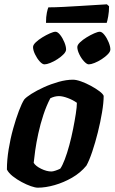

<svg xmlns="http://www.w3.org/2000/svg" viewBox="-20 -869 531 889"><path d="M155 0Q143 0 123 -7Q103 -14 80.5 -26Q58 -38 39 -53Q20 -68 12 -84Q12 -128 20 -177.5Q28 -227 41 -273.5Q54 -320 67.5 -355.5Q81 -391 92 -408Q101 -419 125.5 -434.5Q150 -450 183 -465Q216 -480 251.5 -490Q287 -500 318 -500Q333 -500 355.5 -492Q378 -484 401 -471.5Q424 -459 440.5 -446.5Q457 -434 460 -425Q460 -394 452.5 -349Q445 -304 433 -256Q421 -208 407 -166.5Q393 -125 380 -102Q353 -69 314 -46.5Q275 -24 233 -12Q191 0 155 0ZM218 -75Q225 -75 237 -79Q249 -83 259 -88Q269 -102 280 -131Q291 -160 301 -197Q311 -234 318.5 -272Q326 -310 331 -342Q336 -374 336 -393Q318 -406 294 -415Q270 -424 253 -424Q233 -424 213 -414Q195 -380 181 -337.5Q167 -295 157.5 -251.5Q148 -208 143 -172Q138 -136 136 -115Q145 -100 170.5 -87.5Q196 -75 218 -75ZM391 -571Q382 -571 369 -585Q356 -599 347 -618Q338 -637 338 -651Q338 -661 350.5 -673Q363 -685 381 -696Q399 -707 416 -714.5Q433 -722 442 -722Q452 -722 463.5 -707.5Q475 -693 483 -673.5Q491 -654 491 -640Q491 -630 479.5 -618Q468 -606 451 -595Q434 -584 417.5 -577.5Q401 -571 391 -571ZM186 -571Q176 -571 163.5 -585Q151 -599 142 -618Q133 -637 133 -651Q133 -661 145.5 -673Q158 -685 176 -696Q194 -707 211 -714.5Q228 -722 237 -722Q247 -722 258.5 -707.5Q270 -693 278 -673.5Q286 -654 286 -640Q286 -630 274.5 -618Q263 -606 246 -595Q229 -584 212.5 -577.5Q196 -571 186 -571ZM193 -763Q193 -792 197 -810.5Q201 -829 204 -835Q234 -835 273 -837Q312 -839 352 -841.5Q392 -844 425 -846Q458 -848 475 -849L485 -840Q485 -815 481 -793Q477 -771 474 -763Z"/></svg>

Font: Texturina 72pt 72pt ExtraBold
Style: Italic
Weight: 800
Italic angle: -11°
Designer: Guillermo Torres Carreño
Foundry: Omnibus-Type
Version: Version 1.002; ttfautohint (v1.8.3)